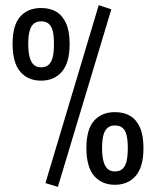

<svg xmlns="http://www.w3.org/2000/svg" viewBox="-20 -701 600 739"><path d="M202.8 18.2 154.9 3.8 360 -681.1 408.5 -665.2ZM138.2 -390.6Q87.4 -390.6 57.9 -425Q28.4 -459.4 28.4 -532.4Q28.4 -604.2 57.9 -637.2Q87.4 -670.2 138.2 -670.2Q172.4 -670.2 196.8 -655.7Q221.2 -641.2 234.6 -610.7Q248 -580.2 248 -531.8Q248 -459.4 218.2 -425Q188.4 -390.6 138.2 -390.6ZM138.2 -441.9Q156.8 -441.9 167.7 -452.2Q178.7 -462.4 183.2 -482.3Q187.7 -502.2 187.7 -531.8Q187.7 -561.4 183.2 -580.6Q178.7 -599.9 167.7 -609.4Q156.8 -618.9 138.2 -618.9Q120.2 -618.9 109.4 -609.4Q98.7 -599.9 93.7 -580.9Q88.7 -562 88.7 -532.4Q88.7 -502.8 93.7 -482.6Q98.7 -462.4 109.4 -452.2Q120.2 -441.9 138.2 -441.9ZM422.4 10.2Q371.6 10.2 342.1 -24.2Q312.6 -58.6 312.6 -131.6Q312.6 -203.4 342.1 -236.4Q371.6 -269.4 422.4 -269.4Q456.6 -269.4 481 -254.9Q505.4 -240.4 518.8 -209.9Q532.2 -179.4 532.2 -131Q532.2 -58.6 502.4 -24.2Q472.6 10.2 422.4 10.2ZM422.4 -41.1Q441 -41.1 452 -51.4Q462.9 -61.7 467.4 -81.5Q471.9 -101.4 471.9 -131Q471.9 -160.6 467.4 -179.9Q462.9 -199.2 452 -208.6Q441 -218.1 422.4 -218.1Q404.4 -218.1 393.7 -208.6Q382.9 -199.2 377.9 -180.2Q372.9 -161.2 372.9 -131.6Q372.9 -102 377.9 -81.8Q382.9 -61.7 393.7 -51.4Q404.4 -41.1 422.4 -41.1Z"/></svg>

Font: Titillium Web
Style: Bold
Weight: 700
Designer: Mohamed Gaber, Accademia di Belle Arti di Urbino
Foundry: Kief Type Foundry, Accademia di Belle Arti di Urbino
Version: Version 3.000